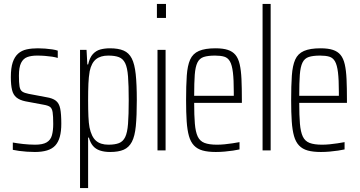

<svg xmlns="http://www.w3.org/2000/svg" viewBox="-20 -763 1825 974"><path d="M157 8Q137 8 116 6.5Q95 5 76.5 2.5Q58 0 45 -3V-40Q57 -38 70 -36Q83 -34 97.5 -32.5Q112 -31 127.5 -30Q143 -29 158 -29Q197 -29 217 -41Q237 -53 243.5 -77Q250 -101 250 -134Q250 -174 247 -193.5Q244 -213 234 -220.5Q224 -228 200 -232L109 -249Q80 -255 63.5 -268.5Q47 -282 41 -307Q35 -332 35 -372Q35 -418 44.5 -446.5Q54 -475 72 -491Q90 -507 115.5 -512.5Q141 -518 172 -518Q190 -518 209 -516.5Q228 -515 245 -512.5Q262 -510 273 -506V-469Q261 -473 244 -475.5Q227 -478 208 -479.5Q189 -481 168 -481Q139 -481 118.5 -473.5Q98 -466 87 -444Q76 -422 76 -379Q76 -344 79 -325Q82 -306 93 -298.5Q104 -291 125 -287L215 -270Q247 -265 263.5 -252Q280 -239 285.5 -212Q291 -185 291 -135Q291 -97 283.5 -69.5Q276 -42 260.5 -25Q245 -8 219 0Q193 8 157 8Z M386 191V-510H419L423 -436H427Q435 -471 451 -488.5Q467 -506 489 -512Q511 -518 538 -518Q580 -518 607 -506.5Q634 -495 648.5 -466.5Q663 -438 668.5 -386.5Q674 -335 674 -255Q674 -175 669 -123.5Q664 -72 649 -43.5Q634 -15 607.5 -3.5Q581 8 539 8Q509 8 487 0.5Q465 -7 451.5 -23Q438 -39 431 -65H427V191ZM530 -29Q563 -29 583.5 -37Q604 -45 615 -67.5Q626 -90 629.5 -135Q633 -180 633 -255Q633 -330 629.5 -375Q626 -420 615 -442.5Q604 -465 583.5 -473Q563 -481 529 -481Q490 -481 467 -462.5Q444 -444 435 -402Q430 -373 428.5 -338.5Q427 -304 427 -254Q427 -207 428.5 -172.5Q430 -138 434 -117Q444 -69 467 -49Q490 -29 530 -29Z M776 -672V-743H822V-672ZM779 0V-510H820V0Z M1075 8Q1035 8 1008 0.5Q981 -7 964 -25Q947 -43 938.5 -73Q930 -103 927 -147.5Q924 -192 924 -254Q924 -329 927.5 -379.5Q931 -430 944.5 -460.5Q958 -491 989 -504.5Q1020 -518 1073 -518Q1111 -518 1135.5 -510Q1160 -502 1174.5 -484.5Q1189 -467 1196 -436.5Q1203 -406 1205 -361.5Q1207 -317 1207 -256V-241H965Q965 -177 968.5 -135.5Q972 -94 983 -70.5Q994 -47 1017.5 -38Q1041 -29 1081 -29Q1099 -29 1119.5 -31Q1140 -33 1159.5 -36Q1179 -39 1195 -42V-5Q1182 -2 1162 1Q1142 4 1119.5 6Q1097 8 1075 8ZM1166 -257V-296Q1166 -359 1161.5 -396Q1157 -433 1146.5 -451.5Q1136 -470 1117.5 -475.5Q1099 -481 1071 -481Q1035 -481 1013.5 -474Q992 -467 981.5 -445.5Q971 -424 968 -384Q965 -344 965 -277H1185Z M1312 0V-743H1353V0Z M1608 8Q1568 8 1541 0.5Q1514 -7 1497 -25Q1480 -43 1471.5 -73Q1463 -103 1460 -147.5Q1457 -192 1457 -254Q1457 -329 1460.5 -379.5Q1464 -430 1477.5 -460.5Q1491 -491 1522 -504.5Q1553 -518 1606 -518Q1644 -518 1668.5 -510Q1693 -502 1707.5 -484.5Q1722 -467 1729 -436.5Q1736 -406 1738 -361.5Q1740 -317 1740 -256V-241H1498Q1498 -177 1501.5 -135.5Q1505 -94 1516 -70.5Q1527 -47 1550.5 -38Q1574 -29 1614 -29Q1632 -29 1652.5 -31Q1673 -33 1692.5 -36Q1712 -39 1728 -42V-5Q1715 -2 1695 1Q1675 4 1652.5 6Q1630 8 1608 8ZM1699 -257V-296Q1699 -359 1694.5 -396Q1690 -433 1679.5 -451.5Q1669 -470 1650.5 -475.5Q1632 -481 1604 -481Q1568 -481 1546.5 -474Q1525 -467 1514.5 -445.5Q1504 -424 1501 -384Q1498 -344 1498 -277H1718Z"/></svg>

Font: Saira ExtraCondensed ExtraLight
Style: Regular
Weight: 250
Width: 2
Designer: Hector Gatti with collaboration of the Omnibus-Type team
Foundry: Omnibus-Type
Version: Version 1.101